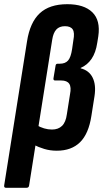

<svg xmlns="http://www.w3.org/2000/svg" viewBox="-34 -711 494 916"><path d="M-5 185Q-16 185 -14 173L95 -514Q109 -604 155.5 -647.5Q202 -691 287 -691Q367 -691 406.5 -652.5Q446 -614 435 -538L430 -507Q423 -460 403 -430.5Q383 -401 351 -387V-385Q391 -375 408 -340.5Q425 -306 417 -253L402 -158Q389 -73 348 -32.5Q307 8 237 8Q205 8 177 -0.5Q149 -9 126 -21L141 -114Q158 -104 176.5 -98.5Q195 -93 214 -93Q244 -93 262 -110.5Q280 -128 285 -166L300 -261Q307 -295 296.5 -311Q286 -327 258 -327H229Q220 -327 221 -337L231 -397Q232 -407 241 -407H251Q277 -407 290.5 -422Q304 -437 310 -477L316 -519Q323 -555 313 -570.5Q303 -586 276 -586Q249 -586 234.5 -570Q220 -554 215 -521L105 173Q104 185 92 185Z"/></svg>

Font: Sofia Sans Condensed ExtraBold
Style: Italic
Weight: 800
Italic angle: -9°
Version: Version 4.100